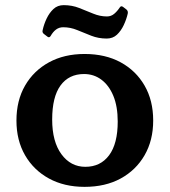

<svg xmlns="http://www.w3.org/2000/svg" viewBox="-20 -716 661 747"><path d="M309 11Q230 11 170.5 -21.5Q111 -54 77.5 -112Q44 -170 44 -247Q44 -325 77.5 -383Q111 -441 170.5 -473.5Q230 -506 309 -506Q390 -506 449.5 -473.5Q509 -441 542.5 -383Q576 -325 576 -247Q576 -170 542.5 -112Q509 -54 449.5 -21.5Q390 11 309 11ZM312 -67Q371 -67 404.5 -112Q438 -157 438 -243Q438 -302 421 -343Q404 -384 374.5 -406Q345 -428 307 -428Q248 -428 215.5 -383.5Q183 -339 183 -251Q183 -165 219 -116Q255 -67 312 -67ZM152 -583Q143 -589 146 -599Q151 -622 161.5 -644Q172 -666 188 -681Q204 -696 228 -696Q260 -696 288 -685Q316 -674 342.5 -663Q369 -652 396 -652Q412 -652 424 -662Q436 -672 446 -687Q451 -695 459 -689L472 -679Q479 -673 477 -663Q472 -641 461.5 -618.5Q451 -596 435 -581Q419 -566 395 -566Q363 -566 335 -577Q307 -588 280.5 -599Q254 -610 226 -610Q210 -610 198 -601Q186 -592 177 -576Q172 -568 165 -573Z"/></svg>

Font: Hahmlet SemiBold
Style: Regular
Weight: 600
Version: Version 1.002